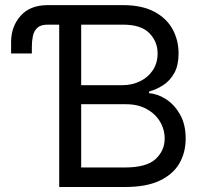

<svg xmlns="http://www.w3.org/2000/svg" viewBox="-20 -748 796 768"><path d="M241.2 -649.4H170.9Q142.6 -649.4 129.2 -636.7Q115.7 -624 111.6 -604Q107.4 -584 107.4 -561.5V-534.2H24.4V-582Q24.9 -642.1 62.3 -684.6Q99.6 -727.1 169.9 -727.5H241.2ZM216.8 0V-727.5H471.7Q547.4 -727.5 596.7 -701.4Q646 -675.3 670.2 -631.3Q694.3 -587.4 694.3 -534.2Q694.3 -487.3 677.7 -456.8Q661.1 -426.3 634.3 -408.4Q607.4 -390.6 576.2 -381.8V-375Q609.9 -373 643.6 -351.6Q677.2 -330.1 700 -290.5Q722.7 -251 722.7 -193.4Q722.7 -138.7 697.8 -95Q672.9 -51.3 619.4 -25.6Q565.9 0 479.5 0ZM304.7 -78.1H479.5Q565.9 -78.1 602.3 -111.8Q638.7 -145.5 638.7 -193.4Q638.7 -230.5 619.9 -261.7Q601.1 -293 566.4 -312Q531.7 -331.1 484.4 -331.1H304.7ZM304.7 -407.2H468.8Q508.3 -407.2 540.5 -423.1Q572.8 -439 591.6 -467.5Q610.4 -496.1 610.4 -534.2Q610.4 -582 577.1 -615.7Q543.9 -649.4 471.7 -649.4H304.7Z"/></svg>

Font: Inter Tight
Style: Regular
Weight: 400
Designer: Rasmus Andersson
Foundry: rsms
Version: Version 3.002